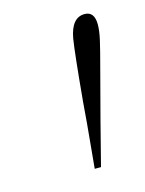

<svg xmlns="http://www.w3.org/2000/svg" viewBox="-64 -753 313 414"><g transform="rotate(-15 92.5 -546.0)"><path d="M111 -527Q121 -636 126 -666Q134 -710 163 -710Q185 -710 185 -681Q185 -667 180.5 -647Q176 -627 165 -586Q136 -477 112 -382H98Q110 -507 111 -527Z"/></g></svg>

Font: Fahkwang ExtraLight
Style: Italic
Weight: 275
Italic angle: -10°
Designer: Suppakit Chalermlarp | Katatrad Co.,Ltd.
Foundry: Cadson Demak Co.,Ltd.
Version: Version 1.000; ttfautohint (v1.6)